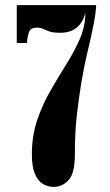

<svg xmlns="http://www.w3.org/2000/svg" viewBox="-20 -720 428 750"><path d="M190 10Q167.5 10 148 -1.2Q128.5 -12.5 116.5 -40.2Q104.5 -68 104.5 -117.5Q104.5 -190 125.5 -251.5Q146.5 -313 177.8 -367Q209 -421 240.2 -470.8Q271.5 -520.5 292.5 -569.5Q313.5 -618.5 313.5 -671Q306 -635.5 281.5 -613.8Q257 -592 215.5 -592Q187.5 -592 173.2 -597Q159 -602 148.8 -607Q138.5 -612 122.5 -612Q101.5 -612 94.5 -597.5Q87.5 -583 85.5 -552H45.5V-700H355.5Q355.5 -676 345.5 -624Q335.5 -572 319.5 -507.5Q314.5 -485.5 309 -458.5Q303.5 -431.5 298 -399Q288.5 -341.5 280.5 -274.2Q272.5 -207 272.5 -117.5Q272.5 -43 248 -16.5Q223.5 10 190 10Z"/></svg>

Font: Imbue 10pt Black
Style: Regular
Weight: 900
Designer: Tyler Finck
Foundry: Etcetera Type Company
Version: Version 1.102; ttfautohint (v1.8.3)